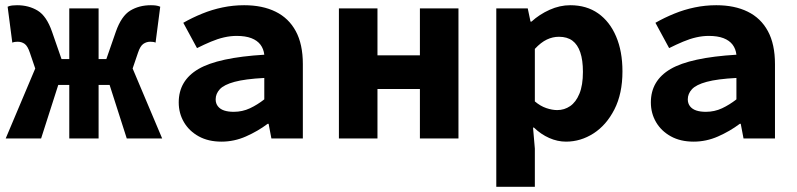

<svg xmlns="http://www.w3.org/2000/svg" viewBox="-20 -528 3040 732"><path d="M1.7 0 129.5 -302.8H244.1V-496.1H355.9V-302.8H470.5L598.3 0H463.3L397.9 -204.1H355.9V0H244.1V-204.1H202.1L136.7 0ZM122.9 -241.7 93.9 -326.9Q85.4 -352.7 73.9 -360.8Q62.3 -368.9 47.5 -368.9Q41.8 -368.9 36.8 -368.2Q31.9 -367.5 26.9 -365.5L9.1 -502.4Q17 -506.1 26.1 -507.1Q35.2 -508.1 44.9 -508.1Q89.7 -508.1 123.6 -487.5Q157.6 -466.8 178.2 -407.5L229.3 -260.4ZM477.1 -241.7 370.7 -260.4 421.8 -407.5Q442.7 -466.8 476.5 -487.5Q510.3 -508.1 555.1 -508.1Q565.6 -508.1 574.3 -507Q583 -505.8 590.9 -502.4L573.1 -365.5Q569.1 -367.5 563.7 -368.2Q558.2 -368.9 552.5 -368.9Q538.7 -368.9 526.6 -360.8Q514.6 -352.7 506.1 -326.9Z M824.4 12Q774.2 12 737.8 -8.1Q701.3 -28.2 681.4 -62Q661.4 -95.9 661.4 -137.6Q661.4 -220.9 736.6 -264.9Q811.9 -308.8 987.6 -319.4Q985.1 -341.6 973 -357.7Q960.8 -373.8 938.3 -382.5Q915.7 -391.1 882.4 -391.1Q858.5 -391.1 834.1 -385.5Q809.7 -379.9 784.4 -369.2Q759.1 -358.6 731.1 -344.6L678.8 -441.1Q713.1 -460.7 750.8 -476Q788.5 -491.4 828.6 -499.7Q868.6 -508.1 910.8 -508.1Q980.6 -508.1 1030.6 -483.5Q1080.7 -459 1107.6 -409.3Q1134.6 -359.6 1134.6 -283.6V0H1014.7L1004.1 -55.9H1000.4Q962.6 -27.6 917.6 -7.8Q872.7 12 824.4 12ZM870.9 -101.7Q904.1 -101.7 932.9 -115.2Q961.6 -128.7 987.6 -149.2V-230.8Q914.6 -227 874.2 -216Q833.8 -205 818 -187.8Q802.2 -170.5 802.2 -149.3Q802.2 -133.7 810.7 -122.8Q819.3 -111.8 834.7 -106.7Q850.1 -101.7 870.9 -101.7Z M1272.1 0V-496.1H1419.1V-317.1H1580.9V-496.1H1727.9V0H1580.9V-188.6H1419.1V0Z M1872.1 184.1V-496.1H1992L2002.6 -445.6H2006.3Q2036.7 -473.3 2075.5 -490.7Q2114.3 -508.1 2154 -508.1Q2216.4 -508.1 2260.6 -476.9Q2304.8 -445.7 2328.9 -389Q2353.1 -332.4 2353.1 -255.9Q2353.1 -170.8 2322.4 -110.8Q2291.7 -50.8 2242.8 -19.4Q2193.8 12 2137.8 12Q2105.4 12 2073.8 -2Q2042.3 -15.9 2015.8 -41.5H2012.2L2019.1 38.7V184.1ZM2104.4 -108.3Q2131.5 -108.3 2153.6 -123.4Q2175.7 -138.4 2189 -170.7Q2202.4 -202.9 2202.4 -254.2Q2202.4 -298.8 2192.3 -328.4Q2182.3 -358 2162.4 -372.9Q2142.5 -387.8 2110.8 -387.8Q2087.3 -387.8 2064.8 -377.2Q2042.4 -366.6 2019.1 -341.6V-141.4Q2040.2 -123.5 2062.7 -115.9Q2085.2 -108.3 2104.4 -108.3Z M2624.4 12Q2574.2 12 2537.8 -8.1Q2501.3 -28.2 2481.4 -62Q2461.4 -95.9 2461.4 -137.6Q2461.4 -220.9 2536.6 -264.9Q2611.9 -308.8 2787.6 -319.4Q2785.1 -341.6 2773 -357.7Q2760.8 -373.8 2738.3 -382.5Q2715.7 -391.1 2682.4 -391.1Q2658.5 -391.1 2634.1 -385.5Q2609.7 -379.9 2584.4 -369.2Q2559.1 -358.6 2531.1 -344.6L2478.8 -441.1Q2513.1 -460.7 2550.8 -476Q2588.5 -491.4 2628.6 -499.7Q2668.6 -508.1 2710.8 -508.1Q2780.6 -508.1 2830.6 -483.5Q2880.7 -459 2907.6 -409.3Q2934.6 -359.6 2934.6 -283.6V0H2814.7L2804.1 -55.9H2800.4Q2762.6 -27.6 2717.6 -7.8Q2672.7 12 2624.4 12ZM2670.9 -101.7Q2704.1 -101.7 2732.9 -115.2Q2761.6 -128.7 2787.6 -149.2V-230.8Q2714.6 -227 2674.2 -216Q2633.8 -205 2618 -187.8Q2602.2 -170.5 2602.2 -149.3Q2602.2 -133.7 2610.7 -122.8Q2619.3 -111.8 2634.7 -106.7Q2650.1 -101.7 2670.9 -101.7Z"/></svg>

Font: Source Code Pro ExtraLight
Style: Regular
Weight: 200
Monospace: yes
Designer: Paul D. Hunt, Teo Tuominen
Foundry: Adobe
Version: Version 1.026;hotconv 1.1.0;makeotfexe 2.6.0